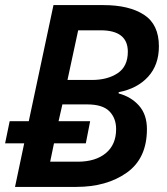

<svg xmlns="http://www.w3.org/2000/svg" viewBox="-25 -734 655 754"><path d="M34 0H275Q394 0 473 -56Q552 -112 552 -227Q552 -284 521 -319Q490 -354 441 -367V-372Q514 -386 556.5 -432.5Q599 -479 599 -552Q599 -638 540.5 -676Q482 -714 381 -714H185L88 -258H13L-5 -171H70ZM240 -420 282 -615H370Q477 -615 477 -531Q477 -473 437 -446.5Q397 -420 336 -420ZM172 -99 187 -171H312L329 -258H205L220 -324H317Q378 -324 404.5 -297Q431 -270 431 -227Q431 -166 390.5 -132.5Q350 -99 280 -99Z"/></svg>

Font: Noto Sans UI Medium
Style: Italic
Weight: 500
Italic angle: -12°
Designer: Monotype Design Team
Foundry: Monotype Imaging Inc.
Version: Version 1.901